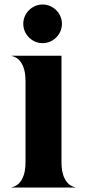

<svg xmlns="http://www.w3.org/2000/svg" viewBox="-20 -834 385 854"><path d="M93.5 -474V-112C93.5 -11 37.5 -1.5 32 -1.5V0H315V-1.5C309.5 -1.5 253.5 -11 253.5 -112V-586H32V-584.5C37.5 -584.5 93.5 -575 93.5 -474ZM169.5 -642C216.5 -642 255.5 -681 255.5 -728C255.5 -775 216.5 -814 169.5 -814C122.5 -814 83.5 -775 83.5 -728C83.5 -681 122.5 -642 169.5 -642Z"/></svg>

Font: Beautique Display Medium
Style: Bold
Weight: 900
Designer: Nhat-Quang Ngo
Version: Version 1.100;Glyphs 3.2.3 (3260)